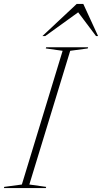

<svg xmlns="http://www.w3.org/2000/svg" viewBox="-63 -955 518 975"><path d="M255 -697 169.5 -709 171.5 -715H384.5L382.5 -709L293.5 -697L86 -18L171.5 -6L169.5 0H-43L-41.5 -6L48 -18ZM152.5 -772 326.5 -935H360L435 -772H424.5L334 -892.5L167 -772Z"/></svg>

Font: Newsreader Display ExtraLight
Style: Italic
Weight: 275
Italic angle: -17°
Designer: Hugues Gentile
Foundry: Production Type
Version: Version 1.001